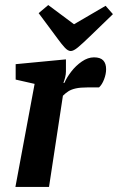

<svg xmlns="http://www.w3.org/2000/svg" viewBox="-20 -740 467 760"><path d="M41 0 117 -408 42 -425V-486L241 -505V-457Q241 -446 238 -434Q235 -422 231 -412H235Q244 -433 262 -456.5Q280 -480 304 -496.5Q328 -513 352 -513Q377 -513 388.5 -501Q400 -489 400 -466Q400 -447 392 -426Q384 -405 372 -394H327Q298 -394 280 -390Q262 -386 250.5 -378.5Q239 -371 229 -361L174 0ZM260 -538Q249 -538 236.5 -551.5Q224 -565 211 -583L133 -688L171 -720L273 -644L398 -717L427 -684L337 -597Q306 -567 288.5 -552.5Q271 -538 260 -538Z"/></svg>

Font: Faustina
Style: Bold Italic
Weight: 700
Italic angle: -8°
Designer: Alfonso Garcia
Foundry: http://www.omnibus-type.com
Version: Version 1.200